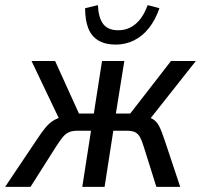

<svg xmlns="http://www.w3.org/2000/svg" viewBox="-51 -729 784 749"><path d="M-31 0 91 -182Q112 -214 127.5 -232.5Q143 -251 162 -261.5Q181 -272 211 -277L186 -252L72 -491H164L257 -286H315L347 -491H434L401 -286H457L616 -491H713L524 -252L511 -277Q535 -271 548 -262.5Q561 -254 570 -236.5Q579 -219 591 -183L652 0H559L510 -156Q503 -179 496 -192.5Q489 -206 477.5 -212.5Q466 -219 442 -219H391L357 0H270L304 -219H251Q230 -219 216.5 -212.5Q203 -206 192.5 -192.5Q182 -179 167 -156L68 0ZM400 -555Q360 -555 333 -571Q306 -587 293.5 -618.5Q281 -650 281 -697L331 -709Q333 -660 351.5 -635.5Q370 -611 410 -611Q449 -611 478 -635.5Q507 -660 525 -709L571 -697Q555 -651 530 -619.5Q505 -588 472 -571.5Q439 -555 400 -555Z"/></svg>

Font: Nunito Sans 10pt Condensed Medium
Style: Italic
Weight: 500
Width: 3
Italic angle: -9°
Designer: Vernon Adams
Foundry: Vernon Adams
Version: Version 3.101;gftools[0.9.27]